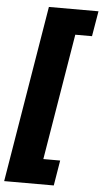

<svg xmlns="http://www.w3.org/2000/svg" viewBox="-68 -803 526 983"><g transform="rotate(5 194.5 -311.0)"><path d="M-7.8 143.6 142.6 -764.6H397.5L375.5 -634.8H289.6L182.1 13.7H268.6L247.1 143.6Z"/></g></svg>

Font: Inter Display ExtraBold
Style: Italic
Weight: 800
Italic angle: -9.39999°
Designer: Rasmus Andersson
Foundry: rsms
Version: Version 4.000;git-a52131595